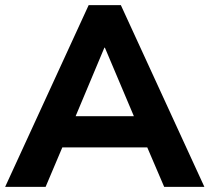

<svg xmlns="http://www.w3.org/2000/svg" viewBox="-30 -725 813 745"><path d="M-10 0 314 -705H439L763 0H607L523 -196L585 -153H168L230 -196L147 0ZM375 -540 247 -235 220 -274H533L506 -235L377 -540Z"/></svg>

Font: Nunito Sans 12pt ExtraBold
Style: Regular
Weight: 800
Designer: Vernon Adams
Foundry: Vernon Adams
Version: Version 3.101;gftools[0.9.27]